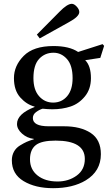

<svg xmlns="http://www.w3.org/2000/svg" viewBox="-20 -743 565 1005"><path d="M173 -562 292 -682Q332 -723 356 -723Q368 -723 381.5 -708.5Q395 -694 395 -680Q395 -656 339 -626L188 -542ZM42 96Q42 71 53 51Q64 31 84.5 18.5Q105 6 119.5 -0.5Q134 -7 157 -14V-16Q122 -20 95.5 -43.5Q69 -67 69 -94Q69 -147 161 -183V-185Q119 -196 86 -233Q53 -270 53 -334Q53 -399 104 -450.5Q155 -502 260 -502Q343 -502 389 -471L517 -512L525 -503L505 -440L426 -428Q456 -398 456 -334Q456 -277 424.5 -238.5Q393 -200 349.5 -185.5Q306 -171 254 -171Q232 -171 203 -174Q186 -169 169 -156.5Q152 -144 152 -125Q152 -82 235 -82H315Q402 -82 455 -47Q508 -12 508 64Q508 153 429 201Q361 242 258 242Q165 242 103.5 205Q42 168 42 96ZM137 91Q137 144 176.5 175.5Q216 207 281 207Q339 207 381.5 176Q424 145 424 89Q424 -7 271 -7Q198 -7 168 16Q137 40 137 91ZM155 -334Q155 -273 184.5 -239.5Q214 -206 258 -206Q303 -206 331.5 -239.5Q360 -273 360 -334Q360 -401 330.5 -434Q301 -467 260 -467Q215 -467 185 -435Q155 -403 155 -334Z"/></svg>

Font: Linguistics Pro
Style: Regular
Weight: 400
Designer: Stefan Peev, Context Ltd
Foundry: Stefan Peev, Context Ltd
Version: Version 001.000